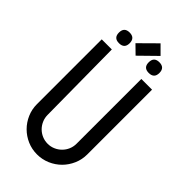

<svg xmlns="http://www.w3.org/2000/svg" viewBox="-284 -1008 1083 1083"><g transform="rotate(45 258.0 -466.0)"><path d="M455.6 -198.2Q455.6 -157.2 439.7 -120.6Q423.8 -84 396.5 -56.6Q369.1 -29.3 332.5 -13.4Q295.9 2.4 254.9 2.4Q213.4 2.4 177 -13.4Q140.6 -29.3 113.3 -56.6Q85.9 -84 70.1 -120.4Q54.2 -156.7 54.2 -198.2V-714.8H134.8L139.6 -198.2Q139.6 -174.3 148.7 -153.3Q157.7 -132.3 173.3 -116.5Q189 -100.6 210 -91.6Q231 -82.5 254.9 -82.5Q278.3 -82.5 299.3 -91.6Q320.3 -100.6 336.2 -116.5Q352.1 -132.3 361.1 -153.3Q370.1 -174.3 370.1 -198.2V-714.8H455.6ZM375.5 -768.1Q333 -768.1 333 -810.5Q333 -853.5 375.5 -853.5Q418.5 -853.5 418.5 -810.5Q418.5 -768.1 375.5 -768.1ZM138.2 -768.1Q95.7 -768.1 95.7 -810.5Q95.7 -853.5 138.2 -853.5Q181.2 -853.5 181.2 -810.5Q181.2 -768.1 138.2 -768.1ZM204.1 -834 304.7 -933.6 355 -883.3 254.4 -784.7Z"/></g></svg>

Font: Proletarsk
Style: Regular
Weight: 400
Designer: Peter Wiegel, original typeface by Carl Albert Fahrenwaldt 1901
Foundry: Peter Wiegel
Version: Version 1.000 2010 initial release